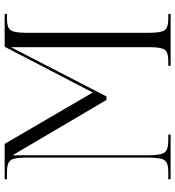

<svg xmlns="http://www.w3.org/2000/svg" viewBox="16 -770 754 826"><g transform="rotate(-90 393.0 -357.0)"><path d="M35 0V-10H68Q105 -10 116.5 -26Q128 -42 128 -96V-624Q128 -674 116 -689Q104 -704 68 -704H35V-714H187L408 -335L605 -714H746V-704H723Q688 -704 676.5 -689Q665 -674 665 -622V-92Q665 -40 676.5 -25Q688 -10 723 -10H746V0H523V-10H545Q580 -10 591.5 -24.5Q603 -39 603 -90V-687L391 -276H376L138 -680V-97Q138 -42 150 -26Q162 -10 201 -10H227V0Z"/></g></svg>

Font: Noto Serif Display Condensed Light
Style: Regular
Weight: 300
Width: 3
Designer: Monotype Design Team
Foundry: Monotype Imaging Inc.
Version: Version 2.009